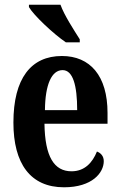

<svg xmlns="http://www.w3.org/2000/svg" viewBox="-20 -786 510 816"><path d="M260 -606H319V-619C295 -657 253 -721 237 -766H103V-756C123 -721 207 -642 260 -606ZM252 10C372 10 421 -52 421 -101C421 -123 408 -136 392 -142C373 -95 340 -58 284 -58C210 -58 171 -120 169 -260H437V-306C437 -464 363 -548 243 -548C112 -548 37 -453 37 -265C37 -91 109 10 252 10ZM308 -318H171C172 -428 200 -488 246 -488C290 -488 308 -423 308 -318Z"/></svg>

Font: Noto Serif Devanagari ExtraCondensed
Style: Bold
Weight: 700
Width: 2
Designer: Universal Thirst, Indian Type Foundry and the Monotype Design Team
Foundry: Monotype Imaging Inc.
Version: Version 2.004